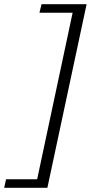

<svg xmlns="http://www.w3.org/2000/svg" viewBox="-80 -770 435 920"><path d="M109 -709 119 -750H335L147 130H-60L-51 89H98L268 -709Z"/></svg>

Font: Roboto Serif ExtraLight
Style: Italic
Weight: 250
Italic angle: -10°
Designer: Greg Gazdowicz
Foundry: Commercial Type
Version: Version 1.008